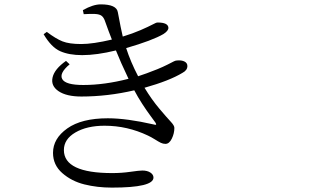

<svg xmlns="http://www.w3.org/2000/svg" viewBox="-20 -811 1540 879"><path d="M363.3 -746.1 359.4 -764.6Q406.2 -791 441.4 -791Q513.7 -791 519.5 -754.9Q534.2 -675.8 542 -643.6Q586.9 -657.2 624 -673.3Q661.1 -689.5 678.2 -698.7Q695.3 -708 701.2 -708Q750 -708 751 -683.6Q751 -669.9 728.5 -655.3Q678.7 -626 557.6 -590.8Q578.1 -527.3 612.3 -461.9Q646.5 -472.7 700.2 -494.1Q726.6 -504.9 747.6 -515.6Q768.6 -526.4 776.4 -530.3Q784.2 -534.2 791 -534.2Q811.5 -536.1 824.7 -529.3Q837.9 -522.5 837.9 -508.8Q837.9 -489.3 815.4 -477.5Q755.9 -441.4 641.6 -409.2Q674.8 -354.5 710 -313Q745.1 -271.5 761.7 -253.9Q778.3 -236.3 778.3 -225.6Q778.3 -200.2 766.6 -176.3Q754.9 -152.3 737.3 -152.3Q726.6 -152.3 716.3 -157.2Q706.1 -162.1 689 -172.9Q671.9 -183.6 657.2 -190.4Q562.5 -235.4 459 -235.4Q377.9 -235.4 325.2 -204.6Q272.5 -173.8 272.5 -124Q272.5 -18.6 494.1 -18.6Q536.1 -18.6 576.7 -24.4Q617.2 -30.3 631.8 -30.3Q654.3 -30.3 668.5 -21Q682.6 -11.7 682.6 2Q682.6 47.9 492.2 47.9Q424.8 47.9 366.2 33.2Q307.6 18.6 265.1 -18.6Q222.7 -55.7 222.7 -111.3Q222.7 -176.8 288.1 -223.1Q353.5 -269.5 473.6 -269.5Q559.6 -269.5 683.6 -241.2Q701.2 -235.4 691.4 -250Q687.5 -255.9 668.9 -280.8Q650.4 -305.7 630.9 -335.9Q611.3 -366.2 594.7 -397.5Q472.7 -369.1 352.5 -369.1Q284.2 -369.1 248 -393.6Q211.9 -418 220.7 -456.5Q229.5 -495.1 282.2 -532.2L298.8 -516.6Q250 -475.6 265.1 -448.7Q280.3 -421.9 361.3 -421.9Q458 -421.9 568.4 -450.2Q531.2 -528.3 510.7 -580.1Q422.9 -558.6 356.4 -558.6Q295.9 -558.6 255.4 -576.7Q214.8 -594.7 179.7 -654.3L194.3 -665Q235.4 -633.8 266.1 -621.6Q296.9 -609.4 351.6 -609.4Q405.3 -609.4 492.2 -629.9Q477.5 -667 461.9 -710.9Q456.1 -729.5 446.3 -737.8Q436.5 -746.1 414.1 -747.1Q396.5 -748 363.3 -746.1Z"/></svg>

Font: Bpmf Zihi Serif Regular
Style: Regular
Weight: 400
Foundry: But Ko
Version: Version 1.320